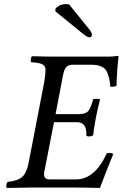

<svg xmlns="http://www.w3.org/2000/svg" viewBox="-20 -924 604 946"><path d="M253.9 -361.8H369.1Q401.4 -361.8 414.3 -376.2Q427.2 -390.6 439 -435.1Q442.9 -437 456.1 -437Q470.2 -437 473.1 -435.1Q448.7 -340.8 439 -257.8Q425.8 -248 405.8 -253.9V-262.2Q405.8 -321.8 360.8 -321.8H246.1L196.8 -69.8Q196.8 -52.7 203.4 -46.4Q210 -40 227.1 -40H354Q447.8 -40 506.8 -169.9Q529.3 -171.9 538.1 -165Q522.9 -129.9 472.2 2Q469.7 2 448.2 1.5Q426.8 1 397.5 0.5Q368.2 0 348.1 0H137.2Q99.1 0 13.2 2Q9.8 -3.4 11.2 -12.2Q12.7 -21 17.1 -27.8Q67.9 -32.7 89.6 -52.5Q111.3 -72.3 121.1 -122.1L198.2 -521Q204.1 -554.2 204.1 -582Q204.1 -599.6 187.7 -607.7Q171.4 -615.7 132.8 -617.2Q130.4 -625 132.6 -635Q134.8 -645 137.2 -647Q203.6 -645 255.9 -645H514.2Q537.1 -645 560.1 -648.9Q564 -648.9 564 -645Q555.7 -571.3 554.2 -501Q544.4 -496.1 523.9 -496.1Q521.5 -519.5 518.6 -534.2Q515.6 -548.8 509.5 -564Q503.4 -579.1 494.4 -586.9Q485.4 -594.7 470.2 -599.9Q455.1 -605 434.1 -605H336.9Q319.3 -605 309.3 -596.2Q299.3 -587.4 293.9 -567.9L290 -550.8ZM320.8 -901.9 422.9 -775.9Q433.1 -761.2 433.1 -752Q433.1 -746.6 429.4 -743.4Q425.8 -740.2 419.9 -740.2Q410.6 -740.2 387.2 -758.8L252.9 -868.2V-879.9Q256.8 -887.7 271.5 -895.8Q286.1 -903.8 305.2 -903.8Q314.9 -903.8 320.8 -901.9Z"/></svg>

Font: Common Serif News
Style: Italic
Weight: 450
Italic angle: -12°
Designer: Philipp H. Poll, Khaled Hosny
Foundry: Stefan Peev, Context Ltd.
Version: Version 1.026